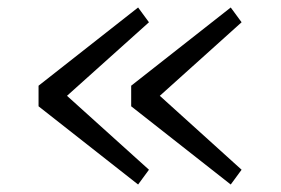

<svg xmlns="http://www.w3.org/2000/svg" viewBox="-20 -550 750 513"><path d="M83 -321 349 -530 378 -490.5 159 -294 378 -96.5 349 -57 83 -266ZM330.5 -321 596.5 -530 625.5 -490.5 407 -294 625.5 -96.5 596.5 -57 330.5 -266Z"/></svg>

Font: League Mono Light
Style: Regular
Weight: 300
Width: 6
Designer: Tyler Finck
Foundry: The League of Moveable Type / Tyler Finck
Version: Version 2.210